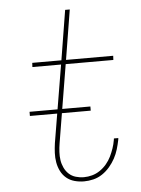

<svg xmlns="http://www.w3.org/2000/svg" viewBox="-53 -777 606 827"><g transform="rotate(-5 250.0 -363.5)"><path d="M277 8Q256 8 236 2.5Q216 -3 201 -15.5Q186 -28 177 -46Q168 -64 164.5 -84Q161 -104 162 -125Q163 -146 166 -167L222 -502H98L99 -520H225L260 -735H280L245 -520H449L448 -502H242L186 -164Q183 -146 182 -127.5Q181 -109 183.5 -92Q186 -75 193.5 -59Q201 -43 213.5 -31.5Q226 -20 243 -15Q260 -10 278 -10Q296 -10 314 -15Q332 -20 348 -31Q364 -42 376.5 -57Q389 -72 397 -88.5Q405 -105 411 -122.5Q417 -140 420 -158L421 -165H440L439 -157Q435 -137 429 -117Q423 -97 413 -78.5Q403 -60 388.5 -43Q374 -26 356 -14Q338 -2 317.5 3Q297 8 277 8ZM332 -293H69V-311H332Z"/></g></svg>

Font: Iosevka Thin Oblique
Style: Regular
Weight: 100
Italic angle: -9°
Monospace: yes
Designer: Belleve Invis
Foundry: Belleve Invis
Version: Version 32.5.0; ttfautohint (v1.8.4)